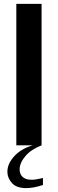

<svg xmlns="http://www.w3.org/2000/svg" viewBox="-20 -748 301 988"><path d="M64 -728H194V0H64ZM115 220Q65 220 41.5 194Q18 168 18 136Q18 92 57.5 51.5Q97 11 167 -5L194 0Q141 20 111 55Q81 90 81 124Q81 148 96.5 162.5Q112 177 142 177Q154 177 169.5 174.5Q185 172 201 168V204Q152 220 115 220Z"/></svg>

Font: Murecho Medium
Style: Regular
Weight: 500
Designer: Neil Summerour
Foundry: Positype
Version: Version 1.010; ttfautohint (v1.8.3)